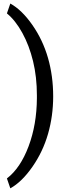

<svg xmlns="http://www.w3.org/2000/svg" viewBox="-20 -822 388 1072"><path d="M276.9 -283.7Q276.9 -174.8 248.3 -75Q219.7 24.9 160.9 109.4Q102.1 193.8 37.6 229.5L18.6 174.3Q93.8 116.7 139.4 -4.6Q185.1 -126 186 -273.9V-289.6Q186 -392.1 164.6 -480.2Q143.1 -568.4 104.7 -638.2Q66.4 -708 18.6 -747.1L37.6 -802.2Q102.1 -766.6 160.4 -683.1Q218.8 -599.6 247.8 -499Q276.9 -398.4 276.9 -283.7Z"/></svg>

Font: APIMedia Roboto
Style: Regular
Weight: 400
Designer: Google
Version: Version 2.137; 2017